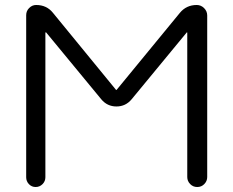

<svg xmlns="http://www.w3.org/2000/svg" viewBox="-20 -750 936 770"><path d="M85 -39V-689Q85 -706 97 -718Q109 -730 125 -730Q167 -730 192 -699L445 -390Q446 -389 447 -389L448 -390L701 -698Q727 -730 769 -730Q786 -730 798.5 -717.5Q811 -705 811 -688V-40Q811 -24 799.5 -12Q788 0 771 0Q754 0 742.5 -12Q731 -24 731 -40V-619Q731 -620 730 -620H729L508 -352Q484 -323 447 -323Q410 -323 386 -352L165 -620H163Q162 -620 162 -619V-39Q162 -23 150.5 -11.5Q139 0 123 0Q107 0 96 -11.5Q85 -23 85 -39Z"/></svg>

Font: Rounded Mplus 1c
Style: Regular
Weight: 400
Version: Version 1.059.20150529